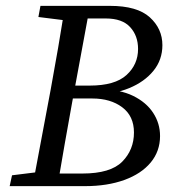

<svg xmlns="http://www.w3.org/2000/svg" viewBox="-20 -635 615 655"><path d="M13 0 21 -37 134 -51H140L131 0ZM91 0 153 -330Q179 -471 202 -615H287L226 -285Q213 -214 200.5 -142.5Q188 -71 176 0ZM111 -577 118 -615H245L235 -563H223ZM131 0 139 -43H261Q357 -43 397 -83.5Q437 -124 437 -183Q437 -239 397 -269Q357 -299 295 -299H186L194 -343H286Q372 -343 411.5 -379Q451 -415 451 -468Q451 -513 424 -542.5Q397 -572 341 -572H238L245 -615H355Q448 -615 491 -576Q534 -537 534 -481Q534 -431 503.5 -393.5Q473 -356 421 -334.5Q369 -313 306 -313L324 -330Q389 -330 434 -308Q479 -286 502.5 -250Q526 -214 526 -171Q526 -119 494 -80.5Q462 -42 404 -21Q346 0 270 0Z"/></svg>

Font: Lisu Bosa Light
Style: Italic
Weight: 300
Italic angle: -19°
Designer: David Morse, Annie Olsen, Victor Gaultney, Frank Grießhammer (Latin)
Foundry: SIL International
Version: Version 2.000